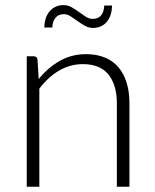

<svg xmlns="http://www.w3.org/2000/svg" viewBox="-20 -712 590 732"><path d="M127.5 -410.5Q162 -453.5 207.2 -479.5Q252.5 -505.5 308 -505.5Q349 -505.5 380.2 -492.5Q411.5 -479.5 432 -455Q452.5 -430.5 463 -396Q473.5 -361.5 473.5 -318V0H425.5V-318Q425.5 -388 393.5 -427.8Q361.5 -467.5 296 -467.5Q247.5 -467.5 205.2 -442.8Q163 -418 130 -374V0H82V-497.5H108.5Q121 -497.5 123 -485ZM333 -640Q355 -640 365.8 -653.8Q376.5 -667.5 377.5 -691H407Q407 -673 402.2 -657.2Q397.5 -641.5 388.2 -630Q379 -618.5 365.5 -612Q352 -605.5 334.5 -605.5Q318 -605.5 303.5 -613.8Q289 -622 275.5 -631.8Q262 -641.5 249.2 -649.8Q236.5 -658 223.5 -658Q202.5 -658 191.2 -643.8Q180 -629.5 179.5 -607H149Q149 -625 154 -640.8Q159 -656.5 168.5 -668Q178 -679.5 191.5 -686Q205 -692.5 222 -692.5Q239 -692.5 253.5 -684.2Q268 -676 281.2 -666.2Q294.5 -656.5 307.2 -648.2Q320 -640 333 -640Z"/></svg>

Font: LatoLatin Light
Style: Regular
Weight: 300
Designer: Lukasz Dziedzic with Adam Twardoch and Botio Nikoltchev
Foundry: tyPoland Lukasz Dziedzic
Version: Version 2.015; 2015-08-06; http://www.latofonts.com/